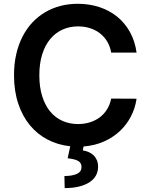

<svg xmlns="http://www.w3.org/2000/svg" viewBox="-20 -757 784 1004"><path d="M561.4 -481.9Q555.8 -514.6 540.5 -540Q525.2 -565.3 502.5 -582.9Q479.8 -600.5 450.6 -609.7Q421.5 -619 388.5 -619Q343.8 -619 306.6 -602.1Q269.5 -585.2 242.5 -552.7Q215.6 -520.2 200.6 -472.7Q185.7 -425.1 185.7 -363.6Q185.7 -301.1 200.8 -253.4Q215.9 -205.6 242.7 -173.5Q269.5 -141.3 306.8 -124.8Q344.1 -108.3 388.1 -108.3Q420.8 -108.3 449.6 -117.2Q478.3 -126.1 501.1 -142.9Q523.8 -159.8 539.4 -184.7Q555 -209.5 561.4 -241.5L694.2 -240.8Q687.1 -191.8 664.8 -148.4Q642.4 -105.1 606.9 -71.7Q571.4 -38.4 523.4 -17Q475.5 4.3 416.9 8.9L413 29.5Q429.7 32 444.2 38.4Q458.8 44.7 469.6 55.4Q480.5 66.1 486.7 80.8Q492.9 95.5 492.9 115.1Q492.9 140.3 481.5 160.9Q470.2 181.5 447.8 196Q425.4 210.6 392.9 218.6Q360.4 226.6 318.2 226.6L316.8 163.4Q357.6 163.4 381.6 152.5Q405.5 141.7 406.2 118.3Q407 95.5 389.4 85Q371.8 74.6 333.8 70.7L347.3 7.8Q283 1.1 229 -27Q175.1 -55 136 -102.6Q96.9 -150.2 75.1 -215.9Q53.3 -281.6 53.3 -363.6Q53.3 -422.6 64.8 -473Q76.3 -523.4 97.5 -565Q118.6 -606.5 148.6 -638.7Q178.6 -670.8 215.6 -692.6Q252.5 -714.5 295.6 -725.9Q338.8 -737.2 386.4 -737.2Q446.7 -737.2 499.3 -720Q551.8 -702.8 592.3 -670.1Q632.8 -637.4 659.3 -590Q685.7 -542.6 694.2 -481.9Z"/></svg>

Font: Interop SemBd
Style: Regular
Weight: 600
Designer: Rasmus Andersson, Google, Jang Haemin
Foundry: jhaemin
Version: Version 1.008